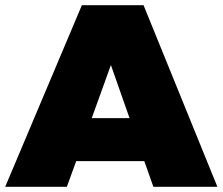

<svg xmlns="http://www.w3.org/2000/svg" viewBox="-30 -721 859 741"><path d="M562 0H809L524 -701H286L-10 0H228L264 -99H527ZM324 -265 398 -470 470 -265Z"/></svg>

Font: Montserrat arm Black
Style: Regular
Weight: 900
Designer: Julieta Ulanovsky
Foundry: Julieta Ulanovsky
Version: Version 6.000;PS 006.000;hotconv 1.0.88;makeotf.lib2.5.64775